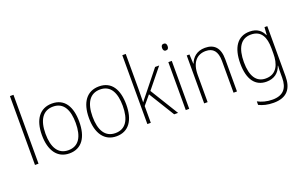

<svg xmlns="http://www.w3.org/2000/svg" viewBox="-109 -1255 3138 1991"><g transform="rotate(-20 1460.0 -259.5)"><path d="M121 0V-760H82V0Z M667 -265C667 -428 605 -539 464 -539C330 -539 255 -438 255 -266C255 -97 327 10 461 10C599 10 667 -97 667 -265ZM295 -266C295 -417 351 -505 464 -505C582 -505 628 -406 628 -265C628 -115 576 -25 461 -25C348 -25 295 -117 295 -266Z M1186 -265C1186 -428 1124 -539 983 -539C849 -539 774 -438 774 -266C774 -97 846 10 980 10C1118 10 1186 -97 1186 -265ZM814 -266C814 -417 870 -505 983 -505C1101 -505 1147 -406 1147 -265C1147 -115 1095 -25 980 -25C867 -25 814 -117 814 -266Z M1360 -375V-760H1322V0H1360V-185L1443 -284L1618 0H1661L1469 -312L1645 -529H1600L1408 -289C1390 -268 1377 -250 1359 -227H1358C1359 -278 1360 -324 1360 -375Z M1765 -725C1743 -725 1735 -709 1735 -688C1735 -667 1744 -651 1765 -651C1787 -651 1796 -666 1796 -688C1796 -709 1789 -725 1765 -725ZM1784 -529H1746V0H1784Z M2152 -539C2060 -539 2009 -485 1987 -426H1984L1979 -529H1949V0H1987V-300C1987 -438 2051 -505 2149 -505C2228 -505 2273 -458 2273 -351V0H2311V-356C2311 -482 2254 -539 2152 -539Z M2645 -539C2510 -539 2442 -434 2442 -260C2442 -81 2514 10 2635 10C2719 10 2776 -33 2800 -106H2803C2800 -71 2800 -44 2800 -12V27C2800 142 2749 206 2630 206C2566 206 2513 190 2469 167V206C2512 227 2563 241 2630 241C2778 241 2838 160 2838 24V-529H2807L2801 -444H2798C2773 -499 2728 -539 2645 -539ZM2647 -505C2761 -505 2800 -420 2800 -299V-239C2800 -130 2764 -24 2639 -24C2537 -24 2482 -104 2482 -260C2482 -412 2533 -505 2647 -505Z"/></g></svg>

Font: Noto Sans Lao UI SemCond ExtLt
Style: Regular
Weight: 200
Width: 4
Designer: Monotype Design Team
Foundry: Monotype Imaging Inc.
Version: Version 2.000